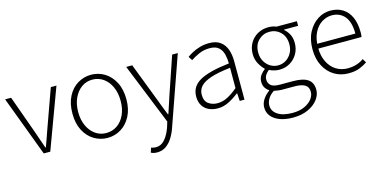

<svg xmlns="http://www.w3.org/2000/svg" viewBox="-70 -871 2973 1481"><g transform="rotate(-15 1416.5 -130.5)"><path d="M192 0 12 -480H60L168 -179Q179 -145 192 -109.5Q205 -74 216 -41H220Q232 -74 244.5 -109.5Q257 -145 269 -179L377 -480H422L244 0Z M700 12Q643 12 593.5 -17.5Q544 -47 514.5 -103.5Q485 -160 485 -239Q485 -319 514.5 -376Q544 -433 593.5 -462.5Q643 -492 700 -492Q758 -492 807 -462.5Q856 -433 886 -376Q916 -319 916 -239Q916 -160 886 -103.5Q856 -47 807 -17.5Q758 12 700 12ZM700 -27Q749 -27 787.5 -53.5Q826 -80 848 -128Q870 -176 870 -239Q870 -302 848 -350.5Q826 -399 787.5 -426Q749 -453 700 -453Q652 -453 614 -426Q576 -399 553.5 -350.5Q531 -302 531 -239Q531 -176 553.5 -128Q576 -80 614 -53.5Q652 -27 700 -27Z M1040 219Q1026 219 1013 216Q1000 213 991 208L1003 171Q1011 174 1021 176Q1031 178 1040 178Q1084 178 1114.5 141.5Q1145 105 1163 51L1176 9L979 -480H1027L1143 -178Q1154 -148 1168 -112Q1182 -76 1195 -44H1199Q1210 -76 1221.5 -112Q1233 -148 1243 -178L1346 -480H1391L1201 60Q1188 100 1166.5 136.5Q1145 173 1114 196Q1083 219 1040 219Z M1580 12Q1542 12 1510.5 -2Q1479 -16 1460 -45.5Q1441 -75 1441 -119Q1441 -200 1516 -241.5Q1591 -283 1751 -301Q1751 -338 1742.5 -373Q1734 -408 1709.5 -430.5Q1685 -453 1637 -453Q1589 -453 1549 -434.5Q1509 -416 1484 -399L1464 -430Q1481 -443 1508 -457.5Q1535 -472 1569.5 -482Q1604 -492 1643 -492Q1699 -492 1732.5 -467Q1766 -442 1780.5 -400Q1795 -358 1795 -307V0H1757L1753 -62H1750Q1714 -33 1670.5 -10.5Q1627 12 1580 12ZM1588 -27Q1629 -27 1667.5 -46.5Q1706 -66 1751 -104V-266Q1652 -255 1594 -235.5Q1536 -216 1511 -188Q1486 -160 1486 -122Q1486 -71 1516.5 -49Q1547 -27 1588 -27Z M2123 231Q2062 231 2018 214.5Q1974 198 1950 168.5Q1926 139 1926 98Q1926 66 1945 36Q1964 6 1997 -18V-22Q1979 -33 1967 -52Q1955 -71 1955 -99Q1955 -131 1973 -153.5Q1991 -176 2007 -187V-191Q1985 -211 1966 -245.5Q1947 -280 1947 -323Q1947 -372 1969.5 -410.5Q1992 -449 2030.5 -470.5Q2069 -492 2116 -492Q2136 -492 2152.5 -488.5Q2169 -485 2179 -480H2342V-443H2230V-439Q2252 -421 2267.5 -392Q2283 -363 2283 -322Q2283 -273 2260.5 -235Q2238 -197 2200.5 -175Q2163 -153 2116 -153Q2095 -153 2074 -158.5Q2053 -164 2036 -173Q2021 -161 2009 -144.5Q1997 -128 1997 -104Q1997 -78 2016.5 -59.5Q2036 -41 2089 -41H2192Q2273 -41 2311.5 -14.5Q2350 12 2350 69Q2350 110 2322 147Q2294 184 2243 207.5Q2192 231 2123 231ZM2116 -188Q2149 -188 2177 -205Q2205 -222 2222.5 -252.5Q2240 -283 2240 -323Q2240 -385 2203.5 -420.5Q2167 -456 2116 -456Q2065 -456 2028 -420.5Q1991 -385 1991 -323Q1991 -283 2008.5 -252.5Q2026 -222 2054 -205Q2082 -188 2116 -188ZM2128 195Q2182 195 2221.5 177.5Q2261 160 2283 132Q2305 104 2305 74Q2305 34 2276.5 17.5Q2248 1 2194 1H2091Q2084 1 2067 -1Q2050 -3 2031 -7Q1998 15 1983 41.5Q1968 68 1968 94Q1968 139 2010 167Q2052 195 2128 195Z M2624 12Q2562 12 2512 -18Q2462 -48 2432 -104.5Q2402 -161 2402 -239Q2402 -318 2432 -374.5Q2462 -431 2509.5 -461.5Q2557 -492 2611 -492Q2668 -492 2709.5 -466Q2751 -440 2773 -390.5Q2795 -341 2795 -270Q2795 -262 2794.5 -252.5Q2794 -243 2792 -233H2429V-271H2753Q2753 -363 2715 -408.5Q2677 -454 2612 -454Q2572 -454 2534 -431Q2496 -408 2471.5 -360.5Q2447 -313 2447 -241Q2447 -175 2471 -126.5Q2495 -78 2536 -52.5Q2577 -27 2628 -27Q2667 -27 2699.5 -37.5Q2732 -48 2757 -66L2775 -35Q2747 -16 2712 -2Q2677 12 2624 12Z"/></g></svg>

Font: Source Sans 3 ExtraLight Light
Style: Regular
Weight: 300
Version: Version 3.052;hotconv 1.1.0;makeotfexe 2.6.0